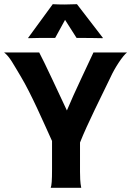

<svg xmlns="http://www.w3.org/2000/svg" viewBox="-23 -901 630 921"><path d="M220.2 0H366.7C361.3 -25.4 360.8 -56.2 360.8 -77.1V-217.3C395.5 -305.7 467.3 -447.3 505.9 -527.8C528.3 -577.6 566.4 -634.3 586.4 -649.4H425.3C403.8 -601.6 331.5 -453.1 297.9 -371.1C261.7 -447.8 186.5 -610.4 165 -649.4H-3.4C24.9 -627.4 40.5 -593.8 76.7 -534.2C126.5 -451.2 186 -314 226.6 -224.6V-88.9C226.6 -33.7 224.6 -11.7 220.2 0ZM113.3 -717.8C133.8 -718.8 182.1 -719.2 241.7 -719.2L289.1 -805.7L344.2 -719.2C391.6 -719.2 449.2 -718.3 468.8 -717.8L470.7 -719.2L346.2 -880.9C338.9 -880.4 297.4 -879.4 287.1 -879.4C274.9 -879.4 240.2 -879.9 230 -880.9L111.8 -719.2Z"/></svg>

Font: HammersmithOne
Style: Regular
Weight: 400
Designer: Nicole Fally
Foundry: Nicole Fally
Version: Version 1.003